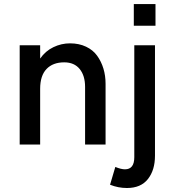

<svg xmlns="http://www.w3.org/2000/svg" viewBox="-20 -710 859 943"><path d="M637.2 -583.5V-689.9H743.7V-583.5ZM76.7 0V-487.8H177.2V-422.4Q203.1 -459.5 242.2 -478.3Q281.2 -497.1 323.7 -497.1Q368.2 -497.1 402.6 -480.7Q437 -464.4 457.3 -436Q477.5 -407.7 488 -373Q498.5 -338.4 498.5 -298.3V0H397.9V-283.2Q397.9 -338.4 371.3 -371.1Q344.7 -403.8 295.4 -403.8Q239.7 -403.8 208.5 -371.1Q177.2 -338.4 177.2 -273.9V0ZM603.5 213.4Q560.5 213.4 520.5 197.3L546.4 109.9Q574.7 121.6 593.8 121.6Q639.6 121.6 639.6 62V-487.8H741.2V54.7Q741.2 125.5 706.5 169.4Q671.9 213.4 603.5 213.4Z"/></svg>

Font: HK Grotesk SemiBold Legacy
Style: Regular
Weight: 600
Designer: Alfredo Marco Pradil
Foundry: Hanken Design Co.
Version: Version 2.022;PS 002.022;hotconv 1.0.88;makeotf.lib2.5.64775